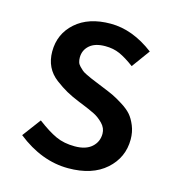

<svg xmlns="http://www.w3.org/2000/svg" viewBox="-91 -644 682 738"><g transform="rotate(15 250.0 -275.5)"><path d="M245.1 13.7Q139.6 13.7 42 -63.5L96.7 -136.7Q140.6 -103.5 172.9 -88.9Q205.1 -74.2 248 -74.2Q292 -74.2 315.4 -95.2Q338.9 -116.2 338.9 -148.4Q338.9 -170.9 321.8 -188.5Q304.7 -206.1 285.2 -215.8Q265.6 -225.6 229.5 -240.2Q224.6 -242.2 221.7 -243.2Q188.5 -256.8 167.5 -268.6Q146.5 -280.3 121.1 -299.3Q95.7 -318.4 83 -344.7Q70.3 -371.1 70.3 -404.3Q70.3 -474.6 121.6 -520Q172.9 -565.4 260.7 -565.4Q347.7 -565.4 432.6 -501L379.9 -428.7Q345.7 -454.1 320.3 -465.3Q294.9 -476.6 262.7 -476.6Q221.7 -476.6 200.2 -457.5Q178.7 -438.5 178.7 -409.2Q178.7 -399.4 181.2 -391.1Q183.6 -382.8 190.9 -375.5Q198.2 -368.2 203.6 -363.3Q209 -358.4 222.2 -352.1Q235.4 -345.7 242.2 -342.8Q249 -339.8 267.1 -332.5Q285.2 -325.2 292 -322.3Q321.3 -310.5 336.9 -303.2Q352.5 -295.9 377.4 -280.3Q402.3 -264.6 415.5 -249.5Q428.7 -234.4 439 -209.5Q449.2 -184.6 449.2 -155.3Q449.2 -83 395 -34.7Q340.8 13.7 245.1 13.7Z"/></g></svg>

Font: Gen Shin Gothic Monospace Medium
Style: Regular
Weight: 500
Designer: [Source Han Sans]
Ryoko NISHIZUKA  (kana & ideographs); Paul D. Hunt (Latin, Greek & Cyrillic); Wenlong ZHANG  (bopomofo
Version: Version 1.002.20150607